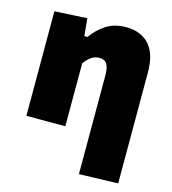

<svg xmlns="http://www.w3.org/2000/svg" viewBox="-107 -604 796 888"><g transform="rotate(15 291.0 -159.5)"><path d="M352.5 197.5V-276Q352.5 -311 342 -328.8Q331.5 -346.5 305 -346.5Q282.5 -346.5 265 -333.2Q247.5 -320 234.5 -301V0H48V-500.5L203.5 -509L211.5 -425.5H226.5Q253 -463.5 292.5 -489.5Q332 -515.5 388 -515.5Q460 -515.5 499.5 -471.5Q539 -427.5 539 -339V192Z"/></g></svg>

Font: Heraclito ExtraBold
Style: Regular
Weight: 800
Designer: Kostas Bartsokas (font) & Cristiano Sobral (main changes)
Foundry: Kostas Bartsokas (font) & Cristiano Sobral (main changes)
Version: Version 1.00;July 8, 2020;FontCreator 13.0.0.2655 64-bit